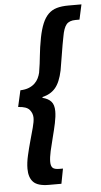

<svg xmlns="http://www.w3.org/2000/svg" viewBox="-58 -744 493 933"><g transform="rotate(-5 188.0 -278.0)"><path d="M45 65Q45 36 53 1Q61 -34 70.5 -68Q80 -102 88 -131.5Q96 -161 96 -179Q96 -201 81.5 -218.5Q67 -236 26 -238L44 -318Q69 -319 86 -326Q103 -333 114.5 -344Q126 -355 132.5 -368.5Q139 -382 142 -395Q146 -418 148.5 -438Q151 -458 153 -477.5Q155 -497 158 -518Q161 -539 166 -565Q174 -605 185.5 -632.5Q197 -660 214 -677Q231 -694 255 -701Q279 -708 312 -708H376L360 -635H341Q310 -635 296 -618Q282 -601 275 -560Q267 -520 261 -481Q255 -442 247 -397Q235 -340 211.5 -312.5Q188 -285 148 -276V-272Q176 -265 190 -249Q204 -233 204 -202Q204 -177 197 -144Q190 -111 181 -77Q172 -43 165 -11.5Q158 20 158 41Q158 61 166.5 70Q175 79 200 79H217L203 152H142Q88 152 66.5 130Q45 108 45 65Z"/></g></svg>

Font: mr_Source Sans Pro
Style: Bold Italic
Weight: 700
Italic angle: -11°
Designer: Paul D. Hunt
Foundry: Adobe Systems Incorporated
Version: Version 1.036;July 10, 2024;FontCreator 11.5.0.2430 64-bit